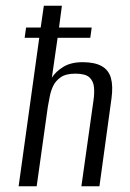

<svg xmlns="http://www.w3.org/2000/svg" viewBox="-20 -650 453 670"><path d="M45 0 117 -518H66L71 -554H122L133 -630H196L186 -554H300L295 -518H181L161 -379Q175 -401 201.5 -417Q228 -433 268 -433Q310 -433 334.5 -419.5Q359 -406 367 -378Q375 -350 369 -306L327 0H264L306 -298Q310 -324 308 -345.5Q306 -367 292 -380Q278 -393 243 -393Q210 -393 192 -380.5Q174 -368 165.5 -350Q157 -332 153.5 -312.5Q150 -293 147 -278L108 0Z"/></svg>

Font: Alumni Sans
Style: Italic
Weight: 400
Italic angle: -8°
Version: Version 1.016